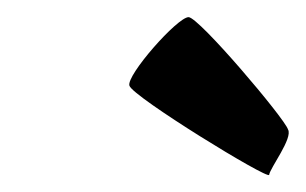

<svg xmlns="http://www.w3.org/2000/svg" viewBox="-20 -790 357 224"><path d="M131 -690C135 -677 293 -580 294 -586C295 -594 322 -629 316 -639C312 -652 212 -770 200 -770C187 -770 127 -702 131 -690Z"/></svg>

Font: Ampere
Style: SCSuCndIta
Weight: 400
Version: Version 1